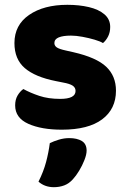

<svg xmlns="http://www.w3.org/2000/svg" viewBox="-20 -522 532 798"><path d="M462 -145Q462 -69 404.5 -26Q347 17 237 17Q152 17 97.5 -7.5Q43 -32 43 -84Q43 -108 53 -125Q63 -142 77 -152Q106 -136 143.5 -123.5Q181 -111 230 -111Q294 -111 294 -144Q294 -158 282 -166Q270 -174 242 -179L212 -185Q126 -202 83 -239Q40 -276 40 -343Q40 -418 101 -460Q162 -502 260 -502Q309 -502 349.5 -492.5Q390 -483 414 -462.5Q438 -442 438 -410Q438 -388 429.5 -371Q421 -354 408 -343Q397 -350 373.5 -357Q350 -364 323 -369Q296 -374 275 -374Q242 -374 224 -366.5Q206 -359 206 -343Q206 -332 216 -325Q226 -318 254 -312L285 -305Q381 -283 421.5 -244.5Q462 -206 462 -145ZM283 223Q267 241 247 248.5Q227 256 204 256Q166 256 140 233Q161 191 171.5 151.5Q182 112 187 73Q203 65 224.5 58.5Q246 52 268 52Q300 52 320 64Q340 76 340 104Q340 120 331 143Q322 166 309 187.5Q296 209 283 223Z"/></svg>

Font: Baloo Tamma 2 ExtraBold
Style: Regular
Weight: 800
Designer: Divya Kowshik, Shuchita Grover and Ek Type
Foundry: Ek Type
Version: Version 1.700